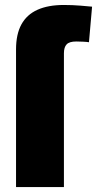

<svg xmlns="http://www.w3.org/2000/svg" viewBox="-20 -763 395 783"><path d="M45.4 0V-561.5Q45.4 -623.5 67.4 -663.6Q89.4 -703.6 132.8 -723.1Q176.3 -742.7 240.2 -742.7Q275.4 -742.7 308.1 -740Q340.8 -737.3 355.5 -735.8L342.8 -590.8Q334 -592.3 318.6 -593Q303.2 -593.8 291 -593.8Q262.7 -593.8 251.7 -582Q240.7 -570.3 240.7 -545.9V0Z"/></svg>

Font: Inter 24pt Black
Style: Regular
Weight: 900
Designer: Rasmus Andersson
Foundry: rsms
Version: Version 4.001;git-66647c0bb